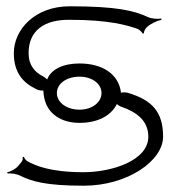

<svg xmlns="http://www.w3.org/2000/svg" viewBox="-20 -580 571 611"><path d="M161 -284C161 -314 192 -336 233 -336C274 -336 303 -313 303 -284C303 -255 274 -231 233 -231C192 -231 161 -254 161 -284ZM3 -32 4 -28C13 -29 33 -27 44 -21C80 -3 126 11 246 11C387 11 499 -69 499 -145C499 -224 464 -261 389 -284C384 -286 372 -287 365 -285C358 -345 305 -378 233 -378C183 -378 143 -361 130 -327C127 -331 120 -335 117 -337C91 -350 71 -372 71 -411C71 -482 120 -518 202 -517C326 -517 384 -500 418 -488C423 -486 433 -477 434 -473L438 -474C437 -478 442 -489 447 -493C458 -504 479 -514 494 -517L493 -521C483 -519 463 -520 450 -526C407 -546 351 -560 202 -560C90 -560 24 -485 24 -411C24 -348 54 -316 96 -296C101 -293 112 -291 118 -292C118 -283 121 -265 123 -260C134 -220 172 -189 233 -189C290 -189 333 -211 352 -249C356 -245 363 -241 367 -240C416 -223 452 -195 452 -145C452 -69 336 -32 246 -32C137 -32 91 -54 67 -67C63 -69 57 -77 56 -81L52 -80C53 -76 52 -68 48 -64L38 -52C30 -42 12 -33 3 -32Z"/></svg>

Font: Armata Saber
Style: Rg
Weight: 400
Designer: Jasper
Foundry: Cannot Into Space Fonts
Version: Version 0.970